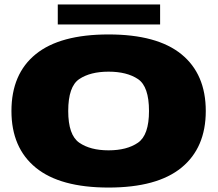

<svg xmlns="http://www.w3.org/2000/svg" viewBox="-20 -837 980 864"><path d="M468.5 7Q687 7 796.5 -82.5Q906 -172 906 -337.5Q906 -503.5 796.5 -592.8Q687 -682 468.5 -682Q250 -682 140.8 -593.2Q31.5 -504.5 31.5 -337.5Q31.5 -172 141 -82.5Q250.5 7 468.5 7ZM468.5 -160.5Q386.5 -160.5 336.8 -194.8Q287 -229 287 -337.5Q287 -448 336.8 -481.2Q386.5 -514.5 468.5 -514.5Q551 -514.5 600.8 -481.2Q650.5 -448 650.5 -337.5Q650.5 -229 600.8 -194.8Q551 -160.5 468.5 -160.5ZM240 -727H700.5V-817H240Z"/></svg>

Font: Anybody Expanded Black
Style: Regular
Weight: 900
Width: 7
Designer: Tyler Finck
Foundry: Etcetera Type Company
Version: Version 1.113;gftools[0.9.25]